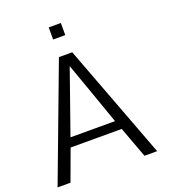

<svg xmlns="http://www.w3.org/2000/svg" viewBox="-158 -1007 983 1119"><g transform="rotate(-20 333.0 -447.0)"><path d="M350.6 -818.8V-894H275.4V-818.8ZM175.3 -248.5C181.6 -265.6 201.7 -322.8 235.4 -418.9L313 -640.1C359.4 -510.7 405.8 -379.9 451.7 -248.5ZM85 0 155.8 -192.4H472.7L543.9 0H622.6L354.5 -710.9H272L4.9 0Z"/></g></svg>

Font: Ride Light
Style: Regular
Weight: 300
Version: Version 3.000